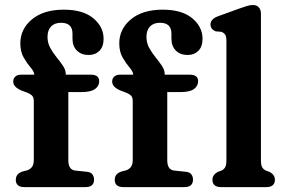

<svg xmlns="http://www.w3.org/2000/svg" viewBox="-20 -764 1170 784"><path d="M259 -109.5Q259 -70.5 287.5 -67.5L335.5 -62.5Q350.5 -61 357.2 -52.2Q364 -43.5 364 -30.5Q364 0 329 0H79.5Q44.5 0 44.5 -30Q44.5 -55 73 -64L89.5 -68Q102.5 -72 110.2 -81.8Q118 -91.5 118 -111V-351.5Q118 -365 111.8 -372.5Q105.5 -380 87.5 -387L72.5 -392.5Q34 -407 34 -431Q34 -443.5 42.5 -451.2Q51 -459 65.5 -459H120Q119.5 -471.5 105.2 -488Q91 -504.5 77 -528.5Q63 -552.5 63 -587Q63 -645.5 110.5 -685Q158 -724.5 240.5 -724.5Q319 -724.5 361 -689.5Q403 -654.5 403 -605.5Q403 -573.5 386 -556.5Q369 -539.5 342 -539.5Q312 -539.5 294 -557.5Q276 -575.5 276 -606V-626.5Q276 -671 229.5 -671Q203 -671 188.5 -655.8Q174 -640.5 174 -613.5Q174 -589 185.2 -568.5Q196.5 -548 211.2 -530Q226 -512 237.2 -495.2Q248.5 -478.5 248.5 -462V-459H351.5Q385 -459 385 -432Q385 -413 368 -400.5Q351 -388 313 -388H259ZM663 -109.5Q663 -70.5 691.5 -67.5L739.5 -62.5Q754.5 -61 761.2 -52.2Q768 -43.5 768 -30.5Q768 0 733 0H483.5Q448.5 0 448.5 -30Q448.5 -55 477 -64L493.5 -68Q506.5 -72 514.2 -81.8Q522 -91.5 522 -111V-351.5Q522 -365 515.8 -372.5Q509.5 -380 491.5 -387L476.5 -392.5Q438 -407 438 -431Q438 -443.5 446.5 -451.2Q455 -459 469.5 -459H524Q523.5 -471.5 509.2 -488Q495 -504.5 481 -528.5Q467 -552.5 467 -587Q467 -645.5 514.5 -685Q562 -724.5 644.5 -724.5Q723 -724.5 765 -689.5Q807 -654.5 807 -605.5Q807 -573.5 790 -556.5Q773 -539.5 746 -539.5Q716 -539.5 698 -557.5Q680 -575.5 680 -606V-626.5Q680 -671 633.5 -671Q607 -671 592.5 -655.8Q578 -640.5 578 -613.5Q578 -589 589.2 -568.5Q600.5 -548 615.2 -530Q630 -512 641.2 -495.2Q652.5 -478.5 652.5 -462V-459H755.5Q789 -459 789 -432Q789 -413 772 -400.5Q755 -388 717 -388H663ZM1045.5 -708.5V-109.5Q1045.5 -89.5 1050.8 -80.8Q1056 -72 1065.5 -67.5L1080 -62.5Q1102.5 -50.5 1102.5 -30.5Q1102.5 0 1067.5 0H882.5Q847.5 0 847.5 -30.5Q847.5 -50.5 870 -62.5L884.5 -67.5Q894 -72 899.2 -80.8Q904.5 -89.5 904.5 -109.5V-598Q904.5 -616 899 -623.2Q893.5 -630.5 884 -634L861 -636Q839.5 -644.5 839.5 -664Q839.5 -686 870 -697.5L955.5 -728.5Q974 -735 987.2 -739.2Q1000.5 -743.5 1013.5 -743.5Q1028.5 -743.5 1037 -733.8Q1045.5 -724 1045.5 -708.5Z"/></svg>

Font: Fraunces 9pt SuperSoft SemiBold
Style: Regular
Weight: 600
Version: Version 1.000;[0bf87f6ff]